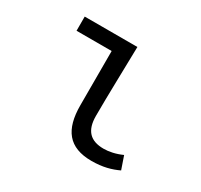

<svg xmlns="http://www.w3.org/2000/svg" viewBox="-112 -630 823 786"><g transform="rotate(30 300.0 -237.0)"><path d="M400 12C453 12 491 1 525 -15L504 -76C473 -62 443 -56 418 -56C356 -56 324 -87 324 -157C324 -253 328 -377 330 -486H81V-419H247V-163C247 -48 292 12 400 12Z"/></g></svg>

Font: Hasklig
Style: Regular
Weight: 400
Monospace: yes
Designer: Paul D. Hunt, Teo Tuominen
Foundry: Adobe Systems Incorporated
Version: Version 2.030;PS 1.0;hotconv 16.6.51;makeotf.lib2.5.65220